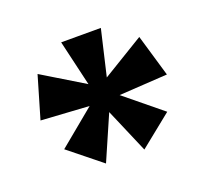

<svg xmlns="http://www.w3.org/2000/svg" viewBox="-75 -671 581 541"><g transform="rotate(-20 215.5 -401.0)"><path d="M158 -219 61 -297 170 -387 26 -396 63 -522 188 -446 156 -583H275L243 -446L368 -522L405 -396L260 -387L370 -297L273 -219L216 -352Z"/></g></svg>

Font: Rokkitt
Style: Bold
Weight: 700
Designer: Vernon Adams
Foundry: Vernon Adams
Version: Version 3.103